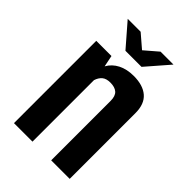

<svg xmlns="http://www.w3.org/2000/svg" viewBox="-191 -701 777 777"><g transform="rotate(45 197.5 -312.0)"><path d="M67 -624H141L198 -575L255 -624H329L244 -526H152ZM40 -471H127L137 -422Q152 -449 180.5 -463.5Q209 -478 248 -478Q301 -478 330 -453Q359 -428 359 -376V0H253V-340Q253 -368 239.5 -380Q226 -392 200 -392Q177 -392 164.5 -381.5Q152 -371 146 -352V0H40Z"/></g></svg>

Font: Smooch Sans Thin
Style: Bold
Weight: 700
Version: Version 1.010